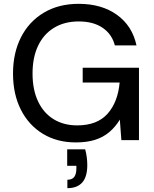

<svg xmlns="http://www.w3.org/2000/svg" viewBox="-20 -732 806 1003"><path d="M376 12Q278 12 204 -33Q130 -78 89 -159Q48 -240 48 -348Q48 -455 89.5 -537Q131 -619 208.5 -665.5Q286 -712 391 -712Q511 -712 591 -654.5Q671 -597 693 -495H580Q565 -553 516.5 -586.5Q468 -620 391 -620Q317 -620 262.5 -587Q208 -554 179 -493Q150 -432 150 -348Q150 -263 179 -202Q208 -141 260.5 -109Q313 -77 383 -77Q488 -77 542 -138Q596 -199 605 -301H412V-378H706V0H614L606 -107Q582 -68 550.5 -41.5Q519 -15 476.5 -1.5Q434 12 376 12ZM332 251V207Q357 207 368 192Q379 177 379 148V134H331V48H425Q431 70 433.5 91Q436 112 436 130Q436 192 409.5 221.5Q383 251 332 251Z"/></svg>

Font: DM Sans 12pt Medium
Style: Regular
Weight: 500
Version: Version 4.004;gftools[0.9.30]